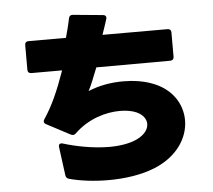

<svg xmlns="http://www.w3.org/2000/svg" viewBox="-58 -880 1116 1006"><g transform="rotate(-5 500.0 -376.5)"><path d="M266 38C325 54 398 63 473 63C558 63 646 51 719 21C840 -29 899 -124 899 -215C899 -302 846 -385 742 -422C699 -438 647 -446 593 -446C530 -446 466 -435 409 -411C425 -441 440 -481 460 -531L849 -532C861 -532 868 -539 868 -551V-679C868 -691 861 -698 849 -698H507C517 -728 528 -758 534 -779C538 -791 532 -800 519 -801L361 -816C349 -817 342 -811 340 -800C335 -774 325 -735 315 -699H118C106 -699 99 -692 99 -680V-550C99 -538 106 -531 118 -531H280C243 -426 210 -351 165 -284C162 -280 161 -276 161 -272C161 -266 164 -262 171 -258L296 -192C300 -190 304 -189 308 -189C313 -189 318 -191 323 -196C396 -267 490 -293 563 -293C599 -293 629 -287 651 -277C683 -262 700 -238 700 -213C700 -185 680 -157 639 -137C599 -118 547 -110 492 -110C406 -110 314 -129 250 -149C236 -153 227 -147 229 -132L249 18C250 28 256 35 266 38Z"/></g></svg>

Font: LINE Seed JP_OTF ExtraBold
Style: Regular
Weight: 800
Designer: LY Corporation & Fontrix & Fontworks
Version: Version 1.013